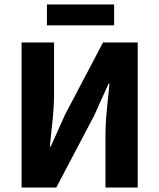

<svg xmlns="http://www.w3.org/2000/svg" viewBox="-20 -843 716 863"><path d="M77 0V-652H223V-422Q223 -364 216 -300Q209 -236 204 -184H208L272 -327L443 -652H599V0H454V-231Q454 -289 460.5 -351Q467 -413 472 -467H468L404 -325L233 0ZM191 -729V-823H493V-729Z"/></svg>

Font: TT Toshiba Sans
Style: Bold
Weight: 700
Designer: Paul D. Hunt
Foundry: Toshiba Corporation
Version: Version 2.020;PS 2.000;hotconv 1.0.86;makeotf.lib2.5.63406